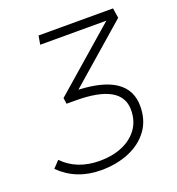

<svg xmlns="http://www.w3.org/2000/svg" viewBox="-128 -798 842 912"><g transform="rotate(-20 293.0 -341.5)"><path d="M229 9.8Q105 9.8 21.5 -72.3L53.7 -106.4Q123.5 -34.2 239.3 -34.2Q302.7 -34.2 352.5 -55.2Q402.3 -76.2 431.2 -116Q460 -155.8 460 -211.9Q460 -343.3 227.1 -343.3H182.1L177.7 -373.5L494.6 -649.4H160.2L168 -693.4H544.4L552.2 -643.1L257.8 -386.7Q507.3 -375.5 507.3 -213.4Q507.3 -142.6 470.9 -92.8Q434.6 -43 371.6 -16.6Q308.6 9.8 229 9.8Z"/></g></svg>

Font: CaskaydiaCove NF ExtraLight
Style: Italic
Weight: 200
Italic angle: -10°
Designer: Aaron Bell
Foundry: Saja Typeworks
Version: Version 2111.001; VTT 6.35;Nerd Fonts 3.2.1